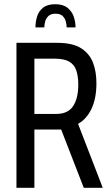

<svg xmlns="http://www.w3.org/2000/svg" viewBox="-20 -890 519 910"><path d="M58 0V-687H251Q325 -687 365 -661Q405 -635 421 -592.5Q437 -550 437 -496Q437 -423 413.5 -374Q390 -325 350 -303L467 0H377L270 -276H143V0ZM143 -350H246Q302 -350 326.5 -387Q351 -424 351 -489Q351 -529 341.5 -556.5Q332 -584 308 -598Q284 -612 237 -612H143ZM148 -760Q148 -786 155.5 -811Q163 -836 183.5 -853Q204 -870 242 -870Q279 -870 300 -853Q321 -836 329.5 -811Q338 -786 338 -760H296Q296 -773 292 -788Q288 -803 277 -814Q266 -825 243 -825Q221 -825 209.5 -814Q198 -803 194 -788Q190 -773 190 -760Z"/></svg>

Font: Archivo ExtraCondensed
Style: Regular
Weight: 400
Width: 2
Designer: Hector Gatti
Foundry: Omnibus-Type
Version: Version 2.001